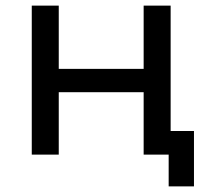

<svg xmlns="http://www.w3.org/2000/svg" viewBox="-20 -550 742 683"><path d="M93 -530H189V-305H491V-530H587V0H491V-222H189V0H93ZM670 -84V113H580V0H491V-84Z"/></svg>

Font: APTA Sans Medium
Style: Bold
Weight: 500
Version: Version 7.200